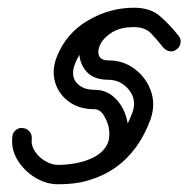

<svg xmlns="http://www.w3.org/2000/svg" viewBox="-20 -484 487 496"><path d="M326 -464Q336 -464 343.5 -457Q351 -450 351 -439Q351 -429 343.5 -421.5Q336 -414 326 -414Q278 -414 235 -389.5Q192 -365 174 -320Q162 -289 177.5 -270.5Q193 -252 224 -252Q253 -252 273.5 -234Q294 -216 304 -188Q314 -160 310.5 -129Q307 -98 287 -70.5Q267 -43 228.5 -25.5Q190 -8 130 -8Q120 -8 112.5 -15Q105 -22 105 -33Q105 -43 112.5 -50.5Q120 -58 130 -58Q152 -58 176.5 -62.5Q201 -67 222 -77.5Q243 -88 254.5 -106.5Q266 -125 261 -154Q259 -167 249 -184.5Q239 -202 223 -202Q185 -202 158.5 -221Q132 -240 122.5 -271Q113 -302 127 -338Q151 -398 207 -431Q263 -464 326 -464Q326 -464 326 -464Q326 -464 326 -464ZM441 -392Q448 -384 446.5 -373.5Q445 -363 437 -357Q429 -350 419 -351.5Q409 -353 402 -361Q386 -381 370.5 -397.5Q355 -414 326 -414Q292 -414 270.5 -401Q249 -388 240 -371Q231 -354 235.5 -341Q240 -328 260 -328Q299 -328 328.5 -305.5Q358 -283 370 -248.5Q382 -214 369 -176Q339 -94 278 -51Q217 -8 130 -8Q99 -8 70.5 -25.5Q42 -43 25 -71Q8 -99 12 -132Q12 -132 12 -132Q12 -132 12 -132Q13 -142 21.5 -148.5Q30 -155 40 -153Q50 -152 56.5 -144Q63 -136 62 -126Q60 -108 70.5 -92.5Q81 -77 97.5 -67.5Q114 -58 130 -58Q272 -58 322 -193Q334 -226 313 -252Q292 -278 259 -278Q224 -278 205.5 -297Q187 -316 185 -344Q183 -372 198 -399.5Q213 -427 245 -445.5Q277 -464 326 -464Q368 -464 392.5 -443Q417 -422 441 -392Q441 -392 441 -392Q441 -392 441 -392Z"/></svg>

Font: FRB American Cursive Semibold
Style: Italic
Weight: 600
Italic angle: -25°
Version: Version 2.0;Modular Font Editor K font №1